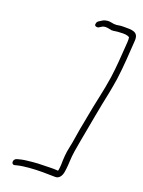

<svg xmlns="http://www.w3.org/2000/svg" viewBox="-133 -854 790 1063"><g transform="rotate(15 261.5 -322.0)"><path d="M482 -478C501 -562 510 -634 522 -708C531 -763 491 -764 441 -768C431 -769 421 -769 411 -768C404 -767 399 -767 396 -768C378 -768 363 -779 342 -776C333 -776 323 -773 313 -767L301 -761C297 -759 292 -755 290 -750C284 -737 288 -730 298 -728C303 -727 307 -727 312 -730L324 -736C330 -739 333 -740 336 -740C353 -743 369 -735 382 -732C393 -730 418 -734 431 -732C455 -732 474 -729 486 -720C488 -706 483 -680 480 -662C471 -605 462 -544 447 -479C428 -398 399 -317 378 -238C371 -211 363 -185 356 -160C344 -117 338 -84 326 -47C314 -10 309 27 306 59C305 66 304 72 303 77L300 90C299 92 298 94 298 96C267 90 227 90 190 87C175 86 161 86 146 86C119 86 93 87 72 91L61 93C37 97 35 133 60 128L72 126C90 123 115 122 138 122C192 122 245 128 289 133C313 137 329 117 335 93C336 88 338 82 339 76C342 62 345 45 347 28C352 -13 363 -50 375 -95C404 -199 430 -298 461 -399C468 -426 476 -452 482 -478Z"/></g></svg>

Font: Stray Cat
Style: UltExtObl
Weight: 400
Version: Version 1.0